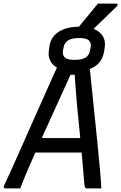

<svg xmlns="http://www.w3.org/2000/svg" viewBox="-36 -1045 672 1065"><path d="M407 -897Q458 -897 490 -882Q522 -867 536 -841.5Q550 -816 545 -783L541 -757Q534 -719 512.5 -695.5Q491 -672 456.5 -660.5Q422 -649 375 -649Q324 -649 291.5 -664Q259 -679 244.5 -705Q230 -731 235 -764L238 -788Q243 -823 264 -847Q285 -871 321 -884Q357 -897 407 -897ZM401 -834Q363 -834 342 -821Q321 -808 317 -783L313 -763Q311 -752 314 -742Q317 -732 325 -725Q334 -718 346.5 -715.5Q359 -713 379 -713Q417 -713 437.5 -725Q458 -737 463 -763L467 -783Q469 -795 466.5 -804.5Q464 -814 457 -821Q449 -828 435.5 -831Q422 -834 401 -834ZM507 -1025Q531 -1025 546 -1025Q561 -1025 575 -1025Q589 -1025 609 -1025Q615 -1025 616.5 -1020Q618 -1015 612 -1010Q590 -989 573.5 -972.5Q557 -956 541.5 -941Q526 -926 507 -908Q488 -890 460 -863Q457 -860 452.5 -857.5Q448 -855 442 -855Q428 -855 415.5 -855Q403 -855 391 -855Q379 -855 368 -855Q392 -885 414.5 -912.5Q437 -940 460 -967.5Q483 -995 507 -1025ZM145 -279H370Q380 -279 392 -279Q404 -279 414 -279L438 -290L442 -244L445 -199H139Q135 -199 133 -200.5Q131 -202 130.5 -205Q130 -208 130 -210ZM76 0Q56 0 35.5 0Q15 0 -5 0Q-10 0 -12.5 -2Q-15 -4 -15.5 -7Q-16 -10 -14 -14Q3 -51 24 -97Q45 -143 68 -195Q91 -247 115.5 -302Q140 -357 164.5 -412.5Q189 -468 212.5 -520.5Q236 -573 257 -620Q278 -667 296 -706Q335 -706 373 -706Q411 -706 447 -706Q452 -706 454 -705Q456 -704 457.5 -701Q459 -698 459 -694Q466 -626 473.5 -554Q481 -482 488.5 -407.5Q496 -333 504 -256Q512 -179 519 -99Q521 -75 523 -50Q525 -25 526 0Q506 0 486 0Q466 0 448 0Q443 0 439.5 -1.5Q436 -3 434.5 -8.5Q433 -14 432 -24Q427 -87 421 -152Q415 -217 409 -281Q403 -345 396.5 -408Q390 -471 385.5 -531Q381 -591 377 -647L398 -630H334L362 -646Q338 -592 310 -530.5Q282 -469 251.5 -402.5Q221 -336 190.5 -268Q160 -200 130.5 -132Q101 -64 76 0Z"/></svg>

Font: Rec Mono Linear
Style: Italic
Weight: 400
Italic angle: -10°
Monospace: yes
Version: Version 1.085; ttfautohint (v1.8.4.7-5d5b)